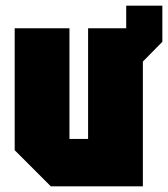

<svg xmlns="http://www.w3.org/2000/svg" viewBox="-20 -660 595 680"><path d="M32 -128V-560H226V-168H292V-560H427V-640H555V-512L486 -442V0H160Z"/></svg>

Font: Tektur Condensed ExtraBold
Style: Regular
Weight: 800
Width: 3
Designer: Adam Jagosz
Foundry: Adam Jagosz
Version: Version 1.005;gftools[0.9.30]